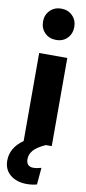

<svg xmlns="http://www.w3.org/2000/svg" viewBox="-153 -856 509 1143"><g transform="rotate(10 101.0 -284.0)"><path d="M26 -722Q26 -762 52.5 -789Q79 -816 121 -816Q162 -816 188.5 -789Q215 -762 215 -722Q215 -681 189 -654Q163 -627 121 -627Q79 -627 52.5 -654Q26 -681 26 -722ZM36 -533H206V0H170Q117 24 97 48.5Q77 73 77 100Q77 123 88 134.5Q99 146 119 146Q141 146 168 138L159 240Q129 248 98 248Q37 248 -1.5 216.5Q-40 185 -40 130Q-40 53 36 -1Z"/></g></svg>

Font: Fira Sans Compressed ExtraBold
Style: Regular
Weight: 800
Width: 1
Designer: bBox Type GmbH & Carrois Corporate GbR & Edenspiekermann AG
Foundry: bBox Type GmbH & Carrois Corporate GbR & Edenspiekermann AG
Version: Version 4.301